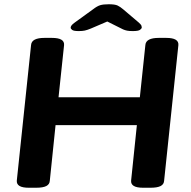

<svg xmlns="http://www.w3.org/2000/svg" viewBox="-20 -880 898 902"><path d="M115 2Q56 2 59 -32L126 -669Q129 -702 189 -702H224Q284 -702 281 -668L255 -423H637L663 -669Q666 -702 726 -702H761Q821 -702 818 -668L751 -31Q750 -14 734.5 -6Q719 2 687 2H652Q593 2 596 -32L623 -292H241L214 -31Q213 -14 197.5 -6Q182 2 150 2ZM350 -734Q326 -734 319 -739.5Q312 -745 312 -750Q312 -755 316 -760.5Q320 -766 331 -774L418 -837Q436 -851 450.5 -855.5Q465 -860 491 -860Q520 -860 532.5 -854Q545 -848 559 -836L632 -774Q643 -764 644.5 -759.5Q646 -755 646 -751Q646 -746 638 -740Q630 -734 604 -734Q587 -734 577 -736Q567 -738 558 -742L484 -779L407 -746Q390 -739 378.5 -736.5Q367 -734 350 -734Z"/></svg>

Font: Asap Expanded Expanded Regular
Style: Bold Italic
Weight: 700
Width: 7
Italic angle: -6°
Designer: Pablo Cosgaya
Foundry: Omnibus-Type
Version: Version 3.001; ttfautohint (v1.8.4.7-5d5b)